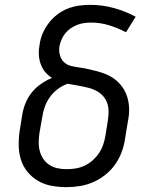

<svg xmlns="http://www.w3.org/2000/svg" viewBox="-20 -763 640 791"><path d="M254 8Q223 8 192.5 2.5Q162 -3 136.5 -18Q111 -33 92.5 -56Q74 -79 65.5 -107.5Q57 -136 57 -167.5Q57 -199 62 -230L72 -292Q76 -316 85.5 -339Q95 -362 111 -382Q127 -402 148.5 -417Q170 -432 194 -442Q178 -452 166 -466.5Q154 -481 147.5 -499.5Q141 -518 140 -538Q139 -558 143 -578Q146 -602 155.5 -624.5Q165 -647 180 -667Q195 -687 215 -702.5Q235 -718 257.5 -727Q280 -736 303.5 -739.5Q327 -743 351 -743Q402 -743 449 -730Q496 -717 539 -694L499 -630Q467 -647 430.5 -658.5Q394 -670 355 -670Q341 -670 326.5 -668Q312 -666 298 -660.5Q284 -655 271.5 -646.5Q259 -638 249.5 -626.5Q240 -615 234 -601Q228 -587 225 -573Q222 -555 226.5 -537Q231 -519 243.5 -507Q256 -495 274 -491Q292 -487 310 -484.5Q328 -482 345.5 -478Q363 -474 380 -469.5Q397 -465 413.5 -458.5Q430 -452 444.5 -442.5Q459 -433 471 -420.5Q483 -408 491.5 -393Q500 -378 505 -361Q510 -344 511.5 -326Q513 -308 511 -289.5Q509 -271 505 -252L495 -190Q491 -163 481 -136Q471 -109 454 -85Q437 -61 413.5 -42.5Q390 -24 363.5 -12.5Q337 -1 309 3.5Q281 8 254 8ZM254 -66Q273 -66 291.5 -69Q310 -72 327.5 -80Q345 -88 360.5 -101.5Q376 -115 387 -131Q398 -147 404.5 -165.5Q411 -184 414 -202L424 -264Q428 -287 427 -310Q426 -333 415.5 -352Q405 -371 386.5 -383Q368 -395 347 -400.5Q326 -406 303.5 -410Q281 -414 259 -418Q238 -411 218.5 -396.5Q199 -382 185.5 -363Q172 -344 164.5 -323Q157 -302 154 -280L143 -218Q140 -199 139.5 -179.5Q139 -160 143.5 -142Q148 -124 158 -109Q168 -94 183 -84Q198 -74 216.5 -70Q235 -66 254 -66Z"/></svg>

Font: Iosevka Curly Extended Oblique
Style: Regular
Weight: 400
Width: 7
Italic angle: -9°
Monospace: yes
Designer: Belleve Invis
Foundry: Belleve Invis
Version: Version 11.1.0; ttfautohint (v1.8.3)